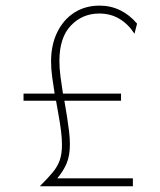

<svg xmlns="http://www.w3.org/2000/svg" viewBox="-20 -653 561 673"><path d="M120.8 0V-1.4Q147.9 -28.5 164.9 -49Q181.9 -69.4 189.6 -91.7Q197.2 -113.9 197.2 -145.1Q197.2 -167.4 194.1 -192.7Q191 -218.1 186.1 -245.1Q181.2 -272.2 176.4 -300H62.5V-325H171.5Q166.7 -354.9 162.8 -383.3Q159 -411.8 159 -437.5Q159 -495.8 180.6 -539.9Q202.1 -584 240.3 -608.7Q278.5 -633.3 329.2 -633.3Q368.1 -633.3 401.4 -617Q434.7 -600.7 460.4 -570.1L451.4 -534.7Q429.9 -568.1 399 -586.8Q368.1 -605.6 327.8 -605.6Q268.8 -605.6 228.5 -563.5Q188.2 -521.5 188.2 -438.9Q188.2 -413.2 192 -384.4Q195.8 -355.6 200.7 -325H404.2V-300H205.6Q210.4 -272.9 214.6 -246.2Q218.8 -219.4 221.9 -194.4Q225 -169.4 225 -147.2Q225 -108.3 213.9 -81.2Q202.8 -54.2 180.6 -27.8H445.8V0Z"/></svg>

Font: Afacad Flux Thin
Style: Regular
Weight: 250
Designer: Kristian Moeller
Foundry: Dicotype
Version: Version 1.100